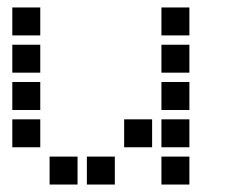

<svg xmlns="http://www.w3.org/2000/svg" viewBox="-20 -508 640 515"><path d="M14 -488Q13 -488 13 -488Q13 -488 13 -487V-414Q13 -413 13 -413Q13 -413 14 -413H87Q88 -413 88 -413Q88 -413 88 -414V-487Q88 -488 88 -488Q88 -488 87 -488ZM414 -488Q413 -488 413 -488Q413 -488 413 -487V-414Q413 -413 413 -413Q413 -413 414 -413H487Q488 -413 488 -413Q488 -413 488 -414V-487Q488 -488 488 -488Q488 -488 487 -488ZM14 -388Q13 -388 13 -388Q13 -388 13 -387V-314Q13 -313 13 -313Q13 -313 14 -313H87Q88 -313 88 -313Q88 -313 88 -314V-387Q88 -388 88 -388Q88 -388 87 -388ZM414 -388Q413 -388 413 -388Q413 -388 413 -387V-314Q413 -313 413 -313Q413 -313 414 -313H487Q488 -313 488 -313Q488 -313 488 -314V-387Q488 -388 488 -388Q488 -388 487 -388ZM14 -288Q13 -288 13 -288Q13 -288 13 -287V-214Q13 -213 13 -213Q13 -213 14 -213H87Q88 -213 88 -213Q88 -213 88 -214V-287Q88 -288 88 -288Q88 -288 87 -288ZM414 -288Q413 -288 413 -288Q413 -288 413 -287V-214Q413 -213 413 -213Q413 -213 414 -213H487Q488 -213 488 -213Q488 -213 488 -214V-287Q488 -288 488 -288Q488 -288 487 -288ZM14 -188Q13 -188 13 -188Q13 -188 13 -187V-114Q13 -113 13 -113Q13 -113 14 -113H87Q88 -113 88 -113Q88 -113 88 -114V-187Q88 -188 88 -188Q88 -188 87 -188ZM314 -188Q313 -188 313 -188Q313 -188 313 -187V-114Q313 -113 313 -113Q313 -113 314 -113H387Q388 -113 388 -113Q388 -113 388 -114V-187Q388 -188 388 -188Q388 -188 387 -188ZM414 -188Q413 -188 413 -188Q413 -188 413 -187V-114Q413 -113 413 -113Q413 -113 414 -113H487Q488 -113 488 -113Q488 -113 488 -114V-187Q488 -188 488 -188Q488 -188 487 -188ZM114 -88Q113 -88 113 -88Q113 -88 113 -87V-14Q113 -13 113 -13Q113 -13 114 -13H187Q188 -13 188 -13Q188 -13 188 -14V-87Q188 -88 188 -88Q188 -88 187 -88ZM214 -88Q213 -88 213 -88Q213 -88 213 -87V-14Q213 -13 213 -13Q213 -13 214 -13H287Q288 -13 288 -13Q288 -13 288 -14V-87Q288 -88 288 -88Q288 -88 287 -88ZM414 -88Q413 -88 413 -88Q413 -88 413 -87V-14Q413 -13 413 -13Q413 -13 414 -13H487Q488 -13 488 -13Q488 -13 488 -14V-87Q488 -88 488 -88Q488 -88 487 -88Z"/></svg>

Font: Doto Black
Style: Bold
Weight: 700
Monospace: yes
Version: Version 1.000